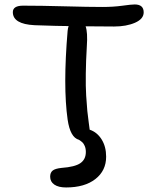

<svg xmlns="http://www.w3.org/2000/svg" viewBox="-20 -678 687 854"><path d="M273.9 155.8Q240.2 155.8 221.7 143.1Q203.1 130.4 203.1 107.9Q203.1 89.8 214.1 80.8Q225.1 71.8 253.9 68.8Q313.5 64.5 337.6 47.6Q361.8 30.8 361.8 -2Q361.8 -17.6 356.7 -29.1Q351.6 -40.5 345.9 -45.4Q340.3 -50.3 331.1 -56.2Q292.5 -66.4 280.8 -146Q259.8 -293.9 280.8 -541Q282.2 -553.7 285.2 -562Q246.1 -562 133.8 -565.9Q37.1 -570.8 37.1 -624Q37.1 -652.8 83 -652.8Q161.6 -652.8 268.1 -649.9Q374.5 -647 435.1 -647Q483.9 -647 524.2 -652.6Q564.5 -658.2 579.1 -658.2Q619.1 -658.2 619.1 -623Q619.1 -593.8 580.6 -576.9Q542 -560.1 487.8 -560.1Q398.9 -560.1 360.8 -561Q370.6 -533.7 366.2 -472.2Q362.3 -407.2 361.6 -350.3Q360.8 -293.5 363.3 -252.7Q365.7 -211.9 368.4 -184.6Q371.1 -157.2 374.8 -132.1Q378.4 -106.9 378.9 -101.1Q411.6 -90.3 431.9 -58.1Q452.1 -25.9 452.1 19Q452.1 81.1 404.3 118.4Q356.4 155.8 273.9 155.8Z"/></svg>

Font: Shantell Sans Irregular Bouncy
Style: Regular
Weight: 400
Designer: Stephen Nixon, Anya Danilova, Shantell Martin
Foundry: Arrow Type
Version: Version 1.006;[9816181b4]